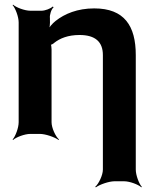

<svg xmlns="http://www.w3.org/2000/svg" viewBox="-20 -574 654 823"><path d="M321 -424C389 -424 421 -394 421 -338V153C421 177 403 214 388 227L391 229C407 217 447 203 471 203H512C536 203 573 217 586 229L588 227C576 214 562 177 562 153V-338C562 -463 513 -538 384 -538C312 -538 257 -515 218 -484C204 -473 190 -456 185 -445L189 -443C193 -454 195 -474 194 -489V-496C192 -510 200 -535 210 -543L206 -546C197 -537 173 -528 158 -528H110C86 -528 49 -542 36 -554L34 -552C46 -539 60 -502 60 -478V-50C60 -26 46 11 34 24L36 26C49 14 86 0 110 0H151C175 0 215 14 231 26L233 24C218 11 201 -26 201 -50V-362C201 -366 200 -383 197 -385L195 -382C197 -380 210 -387 212 -390C237 -410 272 -424 321 -424Z"/></svg>

Font: Asimov
Style: EdgeWide
Weight: 500
Designer: Google
Version: Version 2.000980: 2014